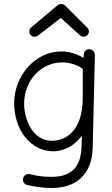

<svg xmlns="http://www.w3.org/2000/svg" viewBox="-20 -758 561 963"><path d="M117 170C148 177 192 185 240 185C357 185 442 122 445 -19L456 -482C456 -498 443 -511 428 -511C404 -511 399 -492 399 -468C373 -483 335 -500 288 -500C153 -500 51 -374 51 -241C51 -105 134 1 249 1C306 -1 355 -29 391 -78L389 -23C386 69 348 129 239 129C163 129 142 115 123 115C108 115 95 127 95 143C95 156 104 167 117 170ZM395 -267C395 -102 310 -52 241 -52C140 -52 101 -165 101 -237C101 -356 187 -445 292 -445C331 -445 373 -431 395 -412ZM307 -730C301 -735 294 -738 287 -738C281 -738 274 -736 268 -731L137 -621C130 -616 127 -608 127 -600C127 -585 139 -574 153 -574C159 -574 165 -575 170 -579L285 -668L381 -581C386 -576 393 -574 400 -574C414 -574 426 -586 426 -600C426 -608 423 -615 417 -620Z"/></svg>

Font: Comic Neue
Style: Normal
Weight: 400
Designer: Craig Rozynski
Foundry: Craig Rozynski
Version: Version 2.003